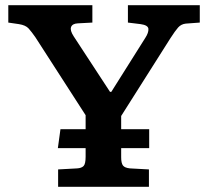

<svg xmlns="http://www.w3.org/2000/svg" viewBox="-20 -720 802 740"><path d="M204 0V-67L277 -71Q294 -72 302 -80Q310 -88 310 -116V-149H203L213 -222H310V-276L116 -577Q102 -597 90.5 -610Q79 -623 53 -627L12 -633V-700H336V-633L280 -630Q259 -629 254 -616Q249 -603 264 -580L404 -366H409L540 -574Q553 -594 552 -608.5Q551 -623 522 -627L473 -633V-700H750V-633L696 -629Q678 -627 666.5 -614Q655 -601 637 -573L447 -273V-222H555V-149H447V-114Q447 -91 454 -82Q461 -73 481 -71L554 -67V0Z"/></svg>

Font: Literata 7pt SemiBold
Style: Regular
Weight: 600
Designer: Latin by Veronika Burian and Jose Scaglione. Greek by Irene Vlachou. Cyrillic by Vera Evstafieva.
Foundry: TypeTogether
Version: Version 3.002